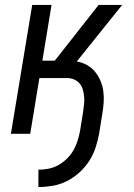

<svg xmlns="http://www.w3.org/2000/svg" viewBox="-20 -540 540 775"><path d="M135 215V145Q155 145 175.5 141Q196 137 214.5 127Q233 117 249.5 101Q266 85 276.5 66.5Q287 48 293 28.5Q299 9 303 -11L316 -92Q318 -107 319.5 -122Q321 -137 319.5 -151.5Q318 -166 314 -179.5Q310 -193 301 -203.5Q292 -214 278.5 -219.5Q265 -225 250 -225H139L102 0H24L110 -520H188L151 -295H201L378 -520H473L290 -292Q312 -288 331 -277.5Q350 -267 363.5 -250.5Q377 -234 385.5 -214Q394 -194 397 -172Q400 -150 398.5 -127Q397 -104 393 -81L380 0Q375 28 365.5 56.5Q356 85 339.5 110.5Q323 136 299.5 157Q276 178 249 191.5Q222 205 192.5 210Q163 215 135 215Z"/></svg>

Font: Iosevka Oblique
Style: Regular
Weight: 400
Italic angle: -9°
Monospace: yes
Designer: Belleve Invis
Foundry: Belleve Invis
Version: Version 32.5.0; ttfautohint (v1.8.4)